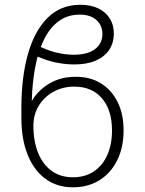

<svg xmlns="http://www.w3.org/2000/svg" viewBox="-20 -780 611 811"><path d="M299.8 -455.6Q359.9 -456.1 405.3 -428.5Q450.7 -400.9 476.3 -350.1Q502 -299.3 502 -229Q502 -157.7 475.3 -103.5Q448.7 -49.3 400.4 -19Q352.1 11.2 287.6 11.2Q221.2 11.2 172.4 -24.4Q123.5 -60.1 96.9 -126Q70.3 -191.9 70.3 -282.2V-328.1Q70.8 -456.5 98.6 -553.7Q126.5 -650.9 181.6 -705.3Q236.8 -759.8 319.3 -759.8Q363.3 -759.8 395.3 -744.4Q427.2 -729 444.3 -701.2Q461.4 -673.3 460.9 -635.7Q460.4 -598.6 441.4 -569.8Q422.4 -541 385.3 -524.4Q348.1 -507.8 293.5 -507.8Q253.4 -507.8 210.9 -517.1Q168.5 -526.4 123.5 -548.3L138.7 -588.4Q176.3 -568.4 215.6 -558.6Q254.9 -548.8 291.5 -548.8Q350.6 -548.8 381.6 -572.8Q412.6 -596.7 412.6 -635.7Q412.6 -672.4 387.5 -695.3Q362.3 -718.3 315.9 -718.3Q264.6 -717.8 227.5 -690.2Q190.4 -662.6 166 -613.3Q141.6 -564 128.9 -497.3Q116.2 -430.7 114.3 -353.5Q141.6 -399.9 189.9 -428Q238.3 -456.1 299.8 -455.6ZM293.5 -414.1Q245.6 -414.1 206.5 -392.8Q167.5 -371.6 144.3 -334.2Q121.1 -296.9 121.1 -248Q121.1 -183.6 140.9 -134.5Q160.6 -85.4 198 -58.3Q235.4 -31.2 288.1 -31.2Q339.8 -31.2 376.7 -56.2Q413.6 -81.1 433.3 -125.5Q453.1 -169.9 453.1 -229Q453.1 -314.9 410.9 -364.5Q368.7 -414.1 293.5 -414.1Z"/></svg>

Font: Inter 20pt ExtraLight
Style: Regular
Weight: 250
Version: Version 4.001;git-66647c0bb